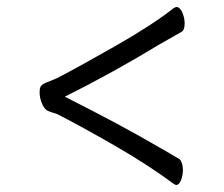

<svg xmlns="http://www.w3.org/2000/svg" viewBox="-20 -497 640 548"><path d="M430 -79 451 -67Q476 -52 492 -43Q496 -40 499 -31.5Q502 -23 502 -12Q502 4 496.5 17.5Q491 31 483 31Q481 31 476 28Q405 -25 311.5 -79Q218 -133 144 -171Q139 -173 129 -176Q119 -179 114 -182Q105 -188 99 -203.5Q93 -219 93 -234Q93 -244 96 -250Q99 -255 107 -259Q115 -263 124 -266L143 -274Q210 -309 312.5 -367.5Q415 -426 476 -474Q481 -477 484 -477Q493 -477 500 -462Q507 -447 507 -430Q507 -411 498 -406Q464 -387 433 -369Q303 -290 165 -221Q324 -141 430 -79Z"/></svg>

Font: Iansui 0.93
Style: Regular
Weight: 400
Designer: But Ko / Fontworks Inc.
Foundry: zi-hi.com / Fontworks Inc.
Version: Version 0.931